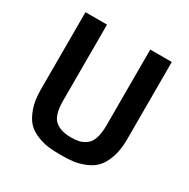

<svg xmlns="http://www.w3.org/2000/svg" viewBox="-166 -883 1035 1050"><g transform="rotate(30 351.5 -358.0)"><path d="M488 -730H624V-241Q624 -174 607 -126Q590 -78 565 -51.5Q540 -25 501 -9.5Q462 6 428.5 10Q395 14 351 14Q307 14 273.5 10Q240 6 201 -9.5Q162 -25 137.5 -51.5Q113 -78 96 -126Q79 -174 79 -241V-730H215V-251Q215 -158 251 -127.5Q287 -97 351 -97Q382 -97 403 -102Q424 -107 445 -122Q488 -153 488 -251Z"/></g></svg>

Font: Sintony
Style: Bold
Weight: 700
Designer: Eduardo Rodriguez Tunni
Foundry: Eduardo Rodriguez Tunni
Version: Version 1.001